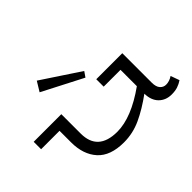

<svg xmlns="http://www.w3.org/2000/svg" viewBox="-137 -1106 1445 1445"><g transform="rotate(-45 585.0 -383.5)"><path d="M1114 -23Q1089 -6 1061.5 3Q1034 12 997 12Q935 12 895.5 -27.5Q856 -67 855 -138Q759 -68 671.5 -27.5Q584 13 488 13Q344 13 275 -63.5Q206 -140 206 -269V-392H10V-471H304V-265Q304 -80 508 -79Q660 -79 855 -218V-392H676V-471H953V-157Q953 -113 972 -91.5Q991 -70 1019 -70Q1055 -70 1089 -93ZM352 -780 305 -703 627 -537 656 -579Z"/></g></svg>

Font: BioRhyme Expanded
Style: Regular
Weight: 400
Width: 7
Designer: Aoife Mooney
Foundry: Aoife Mooney Type
Version: Version 1.001